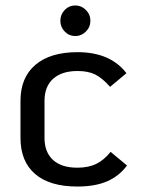

<svg xmlns="http://www.w3.org/2000/svg" viewBox="-20 -672 515 703"><path d="M55 -167V-303Q55 -388 109.5 -434.5Q164 -481 264 -481Q384 -481 443 -404L383 -354Q355 -386 329 -399Q303 -412 264 -412Q206 -412 174.5 -383.5Q143 -355 143 -303V-167Q143 -115 174 -86.5Q205 -58 263 -58Q304 -58 332.5 -72Q361 -86 385 -116L445 -66Q416 -27 372 -8Q328 11 263 11Q162 11 108.5 -35Q55 -81 55 -167ZM201 -596Q201 -619 217 -635.5Q233 -652 256 -652Q278 -652 294.5 -635.5Q311 -619 311 -596Q311 -573 294.5 -556.5Q278 -540 256 -540Q233 -540 217 -556.5Q201 -573 201 -596Z"/></svg>

Font: KoHo Medium
Style: Regular
Weight: 500
Version: Version 1.000; ttfautohint (v1.6)